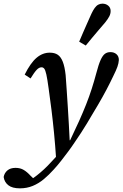

<svg xmlns="http://www.w3.org/2000/svg" viewBox="-119 -794 670 1050"><path d="M-10 236Q-52 236 -73.5 219Q-95 202 -99 174Q-95 152 -78.5 138Q-62 124 -34 124Q-8 124 11 135.5Q30 147 48 167L71 189H42H59H49Q65 179 83.5 164.5Q102 150 121.5 132Q141 114 159 94Q188 64 215 32Q242 0 265 -28Q292 -84 313.5 -132Q335 -180 352 -223Q369 -266 382.5 -308Q396 -350 408 -395Q420 -441 431 -465.5Q442 -490 454.5 -499.5Q467 -509 485 -509Q505 -509 518 -497.5Q531 -486 531 -466Q530 -448 523 -428.5Q516 -409 501 -379Q483 -341 463 -303Q443 -265 416 -219Q402 -196 387 -170.5Q372 -145 356.5 -119Q341 -93 323.5 -66.5Q306 -40 287 -12Q271 12 253 36Q235 60 216 84.5Q197 109 175 133Q149 162 121 185.5Q93 209 60.5 222.5Q28 236 -10 236ZM188 76Q183 0 176.5 -66.5Q170 -133 162.5 -193.5Q155 -254 147 -310Q140 -362 134.5 -386.5Q129 -411 123 -418.5Q117 -426 108 -426Q95 -426 82 -412.5Q69 -399 48 -365L16 -386Q48 -450 81 -478Q114 -506 153 -506Q180 -506 197 -494.5Q214 -483 224.5 -456Q235 -429 240 -383Q243 -343 246 -298Q249 -253 252 -206Q255 -159 257.5 -114Q260 -69 262 -27H288ZM314 -566Q325 -592 336 -617.5Q347 -643 358.5 -668.5Q370 -694 381 -719Q390 -738 399 -750.5Q408 -763 418.5 -768.5Q429 -774 441 -774Q460 -774 473 -763Q486 -752 486 -734Q486 -719 479 -705Q472 -691 456 -671Q438 -650 420 -629Q402 -608 384.5 -587Q367 -566 350 -545Z"/></svg>

Font: Source Serif 4 Medium
Style: Italic
Weight: 500
Italic angle: -12°
Designer: Frank Grießhammer
Foundry: Adobe Systems Incorporated
Version: Version 4.004;hotconv 1.0.116;makeotfexe 2.5.65601